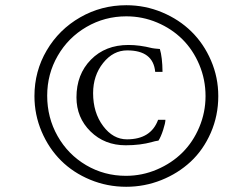

<svg xmlns="http://www.w3.org/2000/svg" viewBox="-20 -737 870 743"><path d="M468.3 -14.2Q395 -14.2 329.1 -41.5Q263.2 -68.8 216.1 -115.7Q168.9 -162.6 141.1 -227.8Q113.3 -293 113.3 -365.2Q113.3 -461.4 160.9 -542.2Q208.5 -623 290.3 -669.9Q372.1 -716.8 468.8 -716.8Q541.5 -716.8 607.4 -689.2Q673.3 -661.6 720.9 -614.7Q768.6 -567.9 796.6 -502.7Q824.7 -437.5 824.7 -365.2Q824.7 -289.6 795.7 -223.1Q766.6 -156.7 717.8 -111.3Q668.9 -65.9 604 -40Q539.1 -14.2 468.3 -14.2ZM467.3 -56.6Q530.3 -56.6 587.4 -81.1Q644.5 -105.5 685.8 -146.5Q727.1 -187.5 751.2 -244.9Q775.4 -302.2 775.4 -365.2Q775.4 -429.2 751.2 -486.6Q727.1 -543.9 685.8 -585Q644.5 -626 587.9 -649.9Q531.2 -673.8 468.8 -673.8Q385.3 -673.8 314.7 -632.8Q244.1 -591.8 203.4 -521.2Q162.6 -450.7 162.6 -366.7Q162.6 -281.7 202.9 -210.4Q243.2 -139.2 313.2 -97.9Q383.3 -56.6 467.3 -56.6ZM466.3 -174.8Q384.8 -174.8 330.3 -228.3Q275.9 -281.7 275.9 -360.4Q275.9 -449.2 331.8 -506.1Q387.7 -563 477.1 -563Q520 -563 568.4 -550.8Q574.7 -549.3 598.6 -547.4Q608.4 -515.1 608.9 -459H580.6Q572.8 -542 472.2 -542Q418 -542 379.2 -493.4Q340.3 -444.8 340.3 -376.5Q340.3 -301.3 378.9 -249.5Q417.5 -197.8 471.2 -197.8Q564 -197.8 591.8 -273.4H620.1Q620.1 -261.2 611.3 -234.1Q602.5 -207 593.3 -192.9Q579.1 -190.9 568.4 -187.5Q523.4 -174.8 466.3 -174.8Z"/></svg>

Font: Elstob 14pt Medium
Style: Italic
Weight: 500
Italic angle: -20°
Designer: Peter S. Baker
Version: Version 1.015